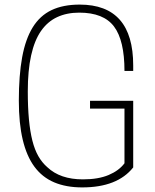

<svg xmlns="http://www.w3.org/2000/svg" viewBox="-20 -808 673 836"><path d="M338 8Q268 8 216 -14Q164 -36 130 -82Q96 -128 79 -199.5Q62 -271 62 -370Q62 -480 76.5 -559Q91 -638 122.5 -689Q154 -740 204.5 -764Q255 -788 327 -788Q560 -788 560 -523V-499H522Q522 -632 476.5 -692.5Q431 -753 325 -753Q271 -753 229 -733.5Q187 -714 158.5 -673Q130 -632 115.5 -566.5Q101 -501 101 -410Q101 -341 106 -288Q111 -235 121 -195.5Q131 -156 147 -128Q163 -100 186 -80Q242 -27 341 -27Q408 -27 453 -46Q498 -65 522 -97V-335H372V-369H560V-79Q491 8 338 8Z"/></svg>

Font: Tanohe Sans ExtraLight
Style: Regular
Weight: 250
Designer: Village Type and Design LLC & Cristiano Sobral
Foundry: Cooper Hewitt Smithsonian Design Museum
Version: Version 1.00;September 29, 2021;FontCreator 13.0.0.2655 64-b